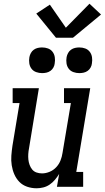

<svg xmlns="http://www.w3.org/2000/svg" viewBox="-20 -1004 563 1032"><path d="M177 8Q150 8 125.5 -0.5Q101 -9 84 -26.5Q67 -44 57 -67Q47 -90 43 -115.5Q39 -141 41 -167.5Q43 -194 47 -221L85 -450H48V-530H189L136 -207Q133 -192 132 -176.5Q131 -161 132.5 -146.5Q134 -132 139 -118Q144 -104 153 -93Q162 -82 176 -77Q190 -72 206 -72Q226 -72 246.5 -80.5Q267 -89 282 -105Q297 -121 305 -141Q313 -161 316 -182L361 -450H324V-530H465L390 -80H427V0H286L298 -69Q288 -53 275.5 -38Q263 -23 247 -12Q231 -1 212.5 3.5Q194 8 177 8ZM406 -611Q390 -611 374.5 -616.5Q359 -622 349.5 -634.5Q340 -647 337.5 -663.5Q335 -680 338 -697Q340 -708 346 -719Q352 -730 362 -737Q372 -744 383.5 -746.5Q395 -749 406 -749Q423 -749 438 -743.5Q453 -738 462.5 -725.5Q472 -713 474.5 -696.5Q477 -680 474 -663Q473 -652 467 -641Q461 -630 451 -623Q441 -616 429.5 -613.5Q418 -611 406 -611ZM206 -611Q190 -611 174.5 -616.5Q159 -622 149.5 -634.5Q140 -647 137.5 -663.5Q135 -680 138 -697Q140 -708 146 -719Q152 -730 162 -737Q172 -744 183.5 -746.5Q195 -749 206 -749Q223 -749 238 -743.5Q253 -738 262.5 -725.5Q272 -713 274.5 -696.5Q277 -680 274 -663Q273 -652 267 -641Q261 -630 251 -623Q241 -616 229.5 -613.5Q218 -611 206 -611ZM281 -801 175 -931 248 -979 334 -855 461 -984 523 -926 372 -801Z"/></svg>

Font: Iosevka Slab Medium Oblique
Style: Regular
Weight: 500
Italic angle: -9°
Monospace: yes
Designer: Belleve Invis
Foundry: Belleve Invis
Version: Version 11.1.1; ttfautohint (v1.8.3)